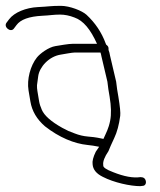

<svg xmlns="http://www.w3.org/2000/svg" viewBox="-26 -485 547 658"><path d="M473.9 136.5C472.3 126.8 466.2 122 455.5 122C430.5 125.7 399.2 120 361.7 105C338.3 96.2 326.2 88.2 327.9 81C325.8 68.7 332.4 52.7 345.7 33C349.5 23.1 356.1 8 365.6 -12.1C375.2 -32.2 382 -57.5 386 -88C387.4 -98 385.2 -120 379.6 -154L375.4 -179C374.2 -186.3 373.1 -195 372.1 -205L351.2 -294C349.9 -302 348.1 -308.7 345.9 -314C346.2 -316 346.1 -318.7 345.6 -322C345 -325.3 342.5 -328.7 337.9 -332C337.7 -333.3 337.1 -334.7 336.2 -336C322.4 -373.8 300.4 -406.6 270.3 -434.5C255.4 -448.1 213.1 -465 182.4 -465C146.2 -465 141.6 -462.4 103.3 -460.7C63.3 -458.7 23.2 -442.8 5.2 -419L-3.8 -407C-14.7 -392.3 10.6 -372.3 21.5 -387L30.5 -399C44.5 -418 73.4 -428.7 119 -431C144.7 -432.1 157.1 -435 179.6 -435C195.6 -435 212.1 -431.7 229.2 -425C259.7 -414.4 284.1 -384.4 306.4 -335H225C208.3 -335 178.2 -329.2 163.9 -327C140.6 -323.4 111.2 -301.5 100.5 -288C78.3 -260.2 65.5 -213.1 71.8 -175L78.2 -137C83.6 -104.3 100.3 -76 128.3 -52C176.8 -14 228 7.2 273.8 11.8C285.6 12.9 298.9 15 313.8 18C310 24 306.1 29.7 302.2 35C293.3 53.3 289.7 67.7 291.4 78C292.6 95.9 304.2 110.2 326.2 121C364.5 140.9 421.4 153 454.7 153L462.5 152C470.7 152 475.3 144.8 473.9 136.5ZM342.1 -205C343 -195.7 344.1 -187 345.4 -179L349.6 -154C355.1 -120.8 355.8 -93.4 351.6 -71.9C346.2 -44 338.1 -30.7 328.5 -9L308.6 -13C302 -14.3 291 -15.7 275.6 -17C260.1 -18.3 245.2 -21.8 230.6 -27.5L208.8 -36L187.2 -47C148.2 -68.8 125.8 -89.3 117.4 -108.5C112.6 -119.5 109.4 -129.3 108 -138L102.1 -173.5C101 -179.8 100.6 -186.3 100.8 -193L105 -224.1C109.1 -254.7 141.2 -292 183.2 -298C190.9 -299.1 220.5 -305 230 -305H318.4C319.7 -301 320.8 -296.7 321.6 -292Z"/></svg>

Font: MewTooHand
Style: WideLta
Weight: 400
Designer: Mew Too, Robert Jablonski
Version: Version 0.77